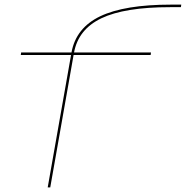

<svg xmlns="http://www.w3.org/2000/svg" viewBox="-20 -811 804 831"><path d="M186.5 0 287.5 -573H70L71.5 -584H289.5Q308.5 -690 413.5 -740.5Q519 -791 720.5 -791H764.5L763 -780H716.5Q519.5 -780 419 -732Q319 -684 300.5 -584H633.5L632 -573H298.5L197.5 0Z"/></svg>

Font: Anybody UltraExpanded Thin
Style: Italic
Weight: 100
Width: 9
Italic angle: -10°
Designer: Tyler Finck
Foundry: Etcetera Type Company
Version: Version 1.010; ttfautohint (v1.8.3) -l 8 -r 50 -G 200 -x 14 